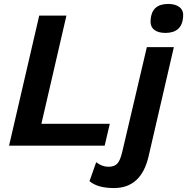

<svg xmlns="http://www.w3.org/2000/svg" viewBox="-20 -739 949 974"><path d="M819 -572Q781 -572 761 -589Q741 -606 744 -639Q750 -719 833 -719Q871 -719 891.5 -702Q912 -685 909 -653Q903 -572 819 -572ZM190 -111H537L511 0H26L179 -660H317ZM558 215Q475 215 434 180L468 84Q498 107 530 107Q560 107 575 91Q590 75 600 32L725 -500H862L734 53Q697 215 558 215Z"/></svg>

Font: Elaine Sans SemiBold
Style: Italic
Weight: 600
Italic angle: -13°
Designer: Wei Huang
Foundry: Wei Huang
Version: Version 2.001;December 24, 2019;FontCreator 12.0.0.2547 64-b